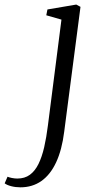

<svg xmlns="http://www.w3.org/2000/svg" viewBox="-144 -568 424 842"><path d="M137.5 10Q127.5 89.5 102.2 143.8Q77 198 37.5 225.8Q-2 253.5 -54.5 253.5Q-76 253.5 -95 248.5Q-114 243.5 -123.5 236L-111 207Q-104 210 -91.8 212.5Q-79.5 215 -68 215Q-35.5 215 -13 198.5Q9.5 182 24.8 151Q40 120 49.8 77.5Q59.5 35 66 -17L125.5 -482L59 -501L64 -526.5L190.5 -548L209 -538Z"/></svg>

Font: Merriweather 60pt Light
Style: Italic
Weight: 300
Italic angle: -7.8°
Version: Version 2.101